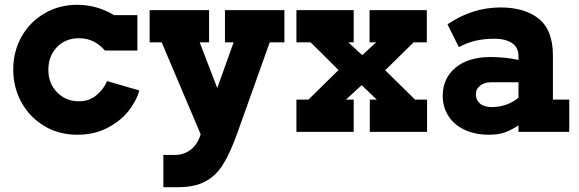

<svg xmlns="http://www.w3.org/2000/svg" viewBox="-20 -548 2406 798"><path d="M559 -172Q547 -128 513.5 -86Q480 -44 425.5 -16Q371 12 301 12Q225 12 164.5 -24Q104 -60 69.5 -122Q35 -184 35 -259Q35 -334 69.5 -395.5Q104 -457 165 -492.5Q226 -528 301 -528Q383 -528 454 -485H551V-338H416Q394 -363 368 -376Q342 -389 308 -389Q252 -389 216.5 -352Q181 -315 181 -258Q181 -201 217.5 -164Q254 -127 308 -127Q350 -127 380.5 -152Q411 -177 425 -211Z M1162 -372H1101L965 9Q936 89 907 135.5Q878 182 834 206Q790 230 720 230H659V96H707Q742 96 769.5 76.5Q797 57 811 19L814 10L652 -372H602V-506H849V-372H810L883 -182L951 -372H915V-506H1162Z M1705 -134H1755V0H1517V-134H1546L1483 -194L1418 -134H1450V0H1212V-134H1262L1387 -257L1271 -372H1212V-506H1450V-372H1428L1483 -321L1487 -320L1543 -372H1516V-506H1754V-372H1699L1581 -256Z M2346 -134V0H2135V-27Q2101 -5 2075 3.5Q2049 12 2013 12Q1954 12 1910 -9Q1866 -30 1843 -67Q1820 -104 1820 -150Q1820 -222 1873 -266.5Q1926 -311 2019 -311Q2080 -311 2135 -299V-314Q2135 -351 2108 -369Q2081 -387 2035 -387Q1991 -387 1955.5 -378.5Q1920 -370 1887 -352L1840 -447Q1943 -517 2060 -517Q2162 -517 2220 -469.5Q2278 -422 2278 -318V-134ZM2024 -103Q2057 -103 2085.5 -113.5Q2114 -124 2135 -142V-206H2018Q1994 -206 1976 -192.5Q1958 -179 1958 -156Q1958 -132 1975 -117.5Q1992 -103 2024 -103Z"/></svg>

Font: Arvo
Style: Bold
Weight: 700
Designer: Anton Koovit (Cyrillic Expansion: Cyreal)
Foundry: Anton Koovit, Yassin Baggar
Version: Version 3.000